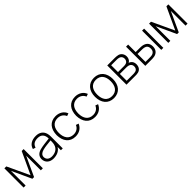

<svg xmlns="http://www.w3.org/2000/svg" viewBox="486 -2267 3973 3973"><g transform="rotate(-45 2472.0 -281.0)"><path d="M580.2 -562.5 355.2 -78.1 129.2 -562.5H72.9V0H132.3V-429.2L330.2 0H379.2L577.1 -429.2V0H636.5V-562.5Z M1218.8 0V-349C1218.8 -380.2 1216.7 -407.3 1208.3 -435.4C1183.3 -526 1112.5 -578.1 1006.2 -578.1C885.4 -578.1 797.9 -527.1 772.9 -427.1L832.3 -408.3C854.2 -489.6 917.7 -519.8 1003.1 -519.8C1103.1 -519.8 1157.3 -460.4 1158.3 -350C1055.2 -336.5 965.6 -329.2 886.5 -308.3C791.7 -283.3 751 -225 751 -153.1C751 -49 830.2 15.6 935.4 15.6C1035.4 15.6 1116.7 -17.7 1164.6 -96.9V0ZM1134.4 -143.8C1100 -74 1030.2 -39.6 941.7 -39.6C865.6 -39.6 812.5 -82.3 812.5 -153.1C812.5 -208.3 853.1 -242.7 916.7 -260.4C987.5 -280.2 1062.5 -284.4 1158.3 -295.8C1158.3 -256.2 1157.3 -188.5 1134.4 -143.8Z M1814.6 -430.2C1782.3 -521.9 1692.7 -578.1 1584.4 -578.1C1416.7 -578.1 1326 -460.4 1322.9 -281.2C1326 -106.3 1414.6 15.6 1584.4 15.6C1690.6 15.6 1770.8 -34.4 1814.6 -130.2L1755.2 -151C1724 -80.2 1663.5 -42.7 1584.4 -42.7C1454.2 -42.7 1388.5 -137.5 1387.5 -281.2C1388.5 -421.9 1451 -519.8 1584.4 -519.8C1662.5 -519.8 1728.1 -479.2 1756.2 -409.4Z M2383.3 -430.2C2351 -521.9 2261.5 -578.1 2153.1 -578.1C1985.4 -578.1 1894.8 -460.4 1891.7 -281.2C1894.8 -106.3 1983.3 15.6 2153.1 15.6C2259.4 15.6 2339.6 -34.4 2383.3 -130.2L2324 -151C2292.7 -80.2 2232.3 -42.7 2153.1 -42.7C2022.9 -42.7 1957.3 -137.5 1956.3 -281.2C1957.3 -421.9 2019.8 -519.8 2153.1 -519.8C2231.2 -519.8 2296.9 -479.2 2325 -409.4Z M2706.2 15.6C2872.9 15.6 2968.8 -104.2 2968.8 -282.3C2968.8 -456.3 2875 -578.1 2706.2 -578.1C2542.7 -578.1 2444.8 -459.4 2444.8 -282.3C2444.8 -107.3 2539.6 15.6 2706.2 15.6ZM2904.2 -282.3C2904.2 -140.6 2839.6 -42.7 2706.2 -42.7C2576 -42.7 2509.4 -137.5 2509.4 -282.3C2509.4 -421.9 2571.9 -519.8 2706.2 -519.8C2838.5 -519.8 2904.2 -426 2904.2 -282.3Z M3083.3 -562.5V0H3340.6C3367.7 0 3400 0 3429.2 -8.3C3490.6 -25 3529.2 -75 3529.2 -155.2C3529.2 -204.2 3509.4 -246.9 3469.8 -271.9C3457.3 -279.2 3444.8 -285.4 3434.4 -287.5C3445.8 -292.7 3459.4 -303.1 3469.8 -314.6C3491.7 -342.7 3502.1 -370.8 3502.1 -411.5C3502.1 -475 3462.5 -536.5 3396.9 -553.1C3363.5 -560.4 3328.1 -562.5 3307.3 -562.5ZM3143.8 -508.3H3306.3C3329.2 -508.3 3354.2 -506.3 3378.1 -497.9C3417.7 -485.4 3438.5 -447.9 3438.5 -408.3C3438.5 -367.7 3419.8 -330.2 3379.2 -316.7C3361.5 -310.4 3335.4 -308.3 3318.8 -308.3H3143.8ZM3143.8 -254.2H3325C3341.7 -254.2 3358.3 -254.2 3375 -251C3430.2 -243.8 3465.6 -205.2 3465.6 -155.2C3465.6 -109.4 3445.8 -71.9 3399 -61.5C3380.2 -56.3 3353.1 -54.2 3338.5 -54.2H3143.8Z M3633.3 -562.5 3634.4 0H3812.5C3844.8 0 3876 -1 3905.2 -7.3C3975 -22.9 4031.3 -76 4031.3 -171.9C4031.3 -277.1 3968.8 -321.9 3889.6 -337.5C3865.6 -341.7 3836.5 -342.7 3803.1 -342.7H3694.8V-562.5ZM4102.1 -562.5H4161.5V0H4102.1ZM3694.8 -287.5H3804.2C3830.2 -287.5 3858.3 -286.5 3882.3 -282.3C3935.4 -270.8 3968.8 -240.6 3968.8 -171.9C3968.8 -100 3929.2 -72.9 3890.6 -61.5C3866.7 -55.2 3830.2 -55.2 3804.2 -55.2H3694.8Z M4814.6 -562.5 4589.6 -78.1 4363.5 -562.5H4307.3V0H4366.7V-429.2L4564.6 0H4613.5L4811.5 -429.2V0H4870.8V-562.5Z"/></g></svg>

Font: Manrope3 Light
Style: Regular
Weight: 300
Designer: Mikhail Sharanda
Foundry: Mikhail Sharanda
Version: Version 3.000;PS 003.000;hotconv 1.0.88;makeotf.lib2.5.64775